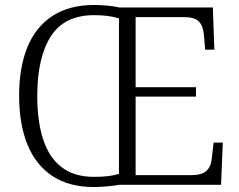

<svg xmlns="http://www.w3.org/2000/svg" viewBox="-20 -744 964 773"><path d="M358 9Q257 9 190 -36Q123 -81 90 -163Q57 -245 57 -359Q57 -473 90.5 -554.5Q124 -636 191.5 -680Q259 -724 359 -724Q383 -724 411 -721.5Q439 -719 460 -714H837L843 -544H806L801 -602Q799 -627 791 -643Q783 -659 767 -667Q751 -675 722 -675H526V-393H769V-355H526V-39H751Q779 -39 796 -46.5Q813 -54 822 -69.5Q831 -85 833 -109L840 -170H877L870 0H460Q439 4 410 6.5Q381 9 358 9ZM358 -32Q392 -32 416 -35Q440 -38 459 -44V-670Q437 -677 411.5 -680Q386 -683 359 -683Q239 -683 184.5 -597.5Q130 -512 130 -358Q130 -255 154 -182Q178 -109 228.5 -70.5Q279 -32 358 -32Z"/></svg>

Font: Noto Serif Thai Light
Style: Regular
Weight: 300
Version: Version 2.001